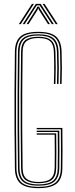

<svg xmlns="http://www.w3.org/2000/svg" viewBox="-20 -970 390 995"><path d="M179.2 5Q114.5 5 86.2 -19Q58 -43 57.2 -98Q55.8 -206 55.2 -303Q54.8 -400 55.2 -497Q55.8 -594 57.2 -702Q58 -757.2 86 -781.1Q114 -805 178.2 -805Q242.5 -805 270.1 -780.8Q297.8 -756.5 299.2 -702Q300.8 -654 300.8 -618.9Q300.8 -583.8 299.2 -535H291.2Q292.8 -582.2 292.8 -618.5Q292.8 -654.8 291.2 -702Q289.8 -753.8 263.6 -776.1Q237.5 -798.5 178.2 -798.5Q118.5 -798.5 92.2 -776.1Q66 -753.8 65.2 -702Q63.8 -594 63.2 -497Q62.8 -400 63.2 -303Q63.8 -206 65.2 -98Q66 -46.2 92.5 -23.9Q119 -1.5 179.2 -1.5Q240.8 -1.5 267.6 -23.9Q294.5 -46.2 295.2 -98Q295.8 -128 295.9 -156.6Q296 -185.2 295.9 -219.4Q295.8 -253.5 295.2 -300H170.2V-307H303.2Q304 -235 304 -189.4Q304 -143.8 303.2 -98Q302.5 -43 273.8 -19Q245 5 179.2 5ZM179.2 -7.8Q123.5 -7.8 98.8 -28.8Q74 -49.8 73.2 -98Q71.8 -206 71.2 -303Q70.8 -400 71.2 -497Q71.8 -594 73.2 -702Q74 -750.5 98.5 -771.4Q123 -792.2 178.2 -792.2Q233.2 -792.2 257.5 -771.4Q281.8 -750.5 283.2 -702Q284.8 -654.8 284.8 -618.1Q284.8 -581.5 283.2 -535H275.2Q276.8 -581.5 276.8 -617.9Q276.8 -654.2 275.2 -701Q273.8 -746.5 251.2 -766.1Q228.8 -785.8 178.2 -785.8Q127.8 -785.8 104.9 -766.6Q82 -747.5 81.2 -702Q79.8 -594 79.2 -497Q78.8 -400 79.2 -303Q79.8 -206 81.2 -98Q82 -51.8 105.6 -33Q129.2 -14.2 179.2 -14.2Q232.2 -14.2 255.4 -33.8Q278.5 -53.2 279.2 -98Q280 -140.8 280 -182.5Q280 -224.2 279.2 -286H170.2V-293H287.2Q288 -228.5 288 -185Q288 -141.5 287.2 -98Q286.5 -49.8 261.5 -28.8Q236.5 -7.8 179.2 -7.8ZM179.2 -20.5Q135 -20.5 112.4 -37.4Q89.8 -54.2 89.2 -98Q88 -188.5 87.4 -283.4Q86.8 -378.2 87.1 -482Q87.5 -585.8 89.2 -702Q89.8 -746 112.2 -762.8Q134.8 -779.5 178.2 -779.5Q224.5 -779.5 245.1 -761.2Q265.8 -743 267.2 -701Q268.8 -656 268.8 -618.5Q268.8 -581 267.2 -535H259.2Q260.5 -572.8 260.8 -598.2Q261 -623.8 260.6 -647Q260.2 -670.2 259.2 -701.5Q258.2 -738.8 240.1 -755.9Q222 -773 178.2 -773Q139 -773 118.4 -757.5Q97.8 -742 97.2 -701Q96 -606 95.4 -503.9Q94.8 -401.8 95.2 -299Q95.8 -196.2 97.2 -99Q97.8 -57.5 118.9 -42.2Q140 -27 179.2 -27Q223.5 -27 243 -43.8Q262.5 -60.5 263.2 -99Q264 -137.2 264 -177.6Q264 -218 263.2 -272H170.2V-279H271.2Q272 -221.2 272 -179.6Q272 -138 271.2 -98Q270.5 -56.5 249.1 -38.5Q227.8 -20.5 179.2 -20.5ZM77.8 -845 145.8 -950H155.8L87.8 -845ZM97.8 -845 165.8 -950H190.8L258.8 -845H248.8L195.2 -927.5L185.2 -942.5H171.2L161 -927.5L107.8 -845ZM117.8 -845 167.5 -922.8 174.2 -935.8H182.2L189.2 -922.8L238.8 -845H228.8L182 -918.2L179.2 -926H177.2L174.5 -918.2L127.8 -845ZM268.8 -845 200.8 -950H210.8L278.8 -845Z"/></svg>

Font: Big Shoulders Inline Text Thin
Style: Regular
Weight: 100
Designer: Patric King
Foundry: XO Type Co
Version: Version 2.002